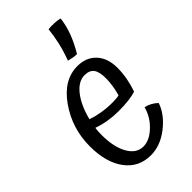

<svg xmlns="http://www.w3.org/2000/svg" viewBox="-233 -820 902 902"><g transform="rotate(-45 217.5 -369.0)"><path d="M119 -313Q148 -303 181.5 -297.5Q215 -292 252 -292Q262 -292 275.5 -293Q289 -294 295 -296Q303 -325 306.5 -349.5Q310 -374 310 -394Q310 -438 295.5 -457Q281 -476 249 -476Q207 -476 172 -431Q137 -386 119 -313ZM342 -170Q358 -167 374.5 -158Q391 -149 403 -137Q384 -80 325.5 -34.5Q267 11 204 11Q123 11 76.5 -52Q30 -115 30 -221Q30 -340 96.5 -435Q163 -530 255 -530Q314 -530 348.5 -492.5Q383 -455 383 -391Q383 -357 376.5 -322.5Q370 -288 359 -257Q339 -250 310.5 -246.5Q282 -243 240 -243Q208 -243 174.5 -248.5Q141 -254 110 -265Q108 -253 107.5 -241.5Q107 -230 107 -219Q107 -140 134.5 -91.5Q162 -43 208 -43Q248 -43 288 -80.5Q328 -118 342 -170ZM358 -744Q353 -701 337 -658.5Q321 -616 294 -571Q282 -571 270 -573Q258 -575 242 -579Q259 -625 268.5 -666.5Q278 -708 282 -748Q300 -750 321 -749Q342 -748 358 -744Z"/></g></svg>

Font: Atma
Style: Regular
Weight: 400
Designer: Gregori Vincens, Jeremie Hornus, Riccardo Olocco, Yoann Minet.
Foundry: black foundry
Version: Version 1.102;PS 1.100;hotconv 1.0.86;makeotf.lib2.5.63406